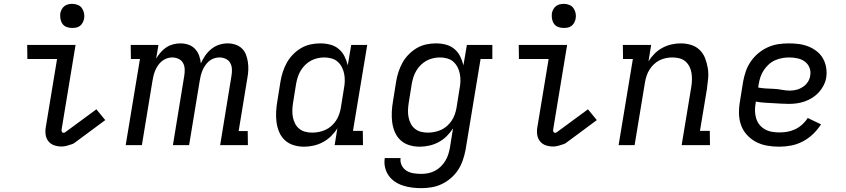

<svg xmlns="http://www.w3.org/2000/svg" viewBox="-20 -753 4390 996"><path d="M299 7Q279 7 260.5 0.5Q242 -6 230.5 -21Q219 -36 216.5 -56Q214 -76 218 -96L276 -447H122L121 -520H372L300 -84Q298 -77 300.5 -70.5Q303 -64 310 -64Q313 -64 316 -65.5Q319 -67 321 -69L480 -186L526 -130L368 -13Q364 -10 360.5 -8Q357 -6 353 -5Q339 0 325.5 3.5Q312 7 299 7ZM354 -608Q339 -608 325.5 -613Q312 -618 304 -629.5Q296 -641 293.5 -655.5Q291 -670 293 -685Q295 -695 300.5 -705Q306 -715 314.5 -721.5Q323 -728 333.5 -730.5Q344 -733 355 -733Q370 -733 383.5 -727.5Q397 -722 405 -710.5Q413 -699 416 -684.5Q419 -670 416 -655Q414 -645 408.5 -635Q403 -625 394.5 -618.5Q386 -612 375.5 -610Q365 -608 354 -608Z M632 0 706 -447H659L658 -520H802L790 -449Q800 -466 813.5 -481.5Q827 -497 843 -507.5Q859 -518 878 -523Q897 -528 916 -528Q938 -528 958 -521Q978 -514 992 -499Q1006 -484 1013 -464.5Q1020 -445 1022 -424Q1031 -445 1044.5 -464.5Q1058 -484 1076.5 -499Q1095 -514 1117 -521Q1139 -528 1161 -528Q1182 -528 1201.5 -521.5Q1221 -515 1235 -501.5Q1249 -488 1256 -469.5Q1263 -451 1266 -430.5Q1269 -410 1268 -389Q1267 -368 1263 -347L1218 -73H1265L1266 0H1122L1181 -361Q1184 -379 1183 -396Q1182 -413 1174 -427Q1166 -441 1150.5 -448Q1135 -455 1118 -455Q1104 -455 1089.5 -450Q1075 -445 1064 -435.5Q1053 -426 1044.5 -413.5Q1036 -401 1030.5 -388Q1025 -375 1021.5 -361Q1018 -347 1016 -334L961 0H877L936 -361Q939 -379 938 -396Q937 -413 929 -427Q921 -441 905.5 -448Q890 -455 873 -455Q859 -455 845 -450Q831 -445 819.5 -435.5Q808 -426 799.5 -413.5Q791 -401 785.5 -388Q780 -375 776.5 -361Q773 -347 771 -334L716 0Z M1557 8Q1529 8 1503 0Q1477 -8 1458 -25.5Q1439 -43 1428.5 -67.5Q1418 -92 1414.5 -119Q1411 -146 1412.5 -174Q1414 -202 1419 -230L1435 -330Q1439 -355 1447 -379.5Q1455 -404 1467.5 -427Q1480 -450 1499.5 -470Q1519 -490 1542 -503.5Q1565 -517 1590.5 -522.5Q1616 -528 1641 -528Q1668 -528 1693 -521.5Q1718 -515 1737 -499Q1756 -483 1767 -461Q1778 -439 1784 -414L1802 -520H1885L1811 -74H1862L1863 0H1716L1730 -87Q1716 -65 1696.5 -46Q1677 -27 1654 -15Q1631 -3 1606 2.5Q1581 8 1557 8ZM1600 -65Q1617 -65 1634.5 -68.5Q1652 -72 1668.5 -79.5Q1685 -87 1699 -99.5Q1713 -112 1723 -127Q1733 -142 1739 -159Q1745 -176 1748 -193L1764 -293Q1768 -313 1768.5 -332Q1769 -351 1765.5 -369.5Q1762 -388 1753.5 -404.5Q1745 -421 1731.5 -433Q1718 -445 1699.5 -450Q1681 -455 1662 -455Q1645 -455 1627 -451Q1609 -447 1592.5 -438Q1576 -429 1562.5 -415.5Q1549 -402 1539.5 -386Q1530 -370 1524.5 -352.5Q1519 -335 1516 -318L1500 -218Q1497 -199 1496.5 -180.5Q1496 -162 1499.5 -144.5Q1503 -127 1511 -111.5Q1519 -96 1532.5 -85Q1546 -74 1563.5 -69.5Q1581 -65 1600 -65Z M2166 223Q2141 223 2117 220Q2093 217 2070 209.5Q2047 202 2028 189Q2009 176 1996 157.5Q1983 139 1977.5 115.5Q1972 92 1976 67H2058Q2055 87 2064 105Q2073 123 2089.5 133Q2106 143 2125.5 146Q2145 149 2166 149Q2183 149 2201 145.5Q2219 142 2235.5 133.5Q2252 125 2266 111.5Q2280 98 2290 81.5Q2300 65 2305.5 47.5Q2311 30 2314 13L2330 -87Q2316 -65 2296.5 -46Q2277 -27 2254 -15Q2231 -3 2206 2.5Q2181 8 2157 8Q2129 8 2103 0Q2077 -8 2058 -25.5Q2039 -43 2028.5 -67.5Q2018 -92 2014.5 -119Q2011 -146 2012.5 -174Q2014 -202 2019 -230L2035 -330Q2039 -355 2047 -379.5Q2055 -404 2067.5 -427Q2080 -450 2099.5 -470Q2119 -490 2142 -503.5Q2165 -517 2190.5 -522.5Q2216 -528 2241 -528Q2268 -528 2293 -521.5Q2318 -515 2337 -499Q2356 -483 2367 -461Q2378 -439 2384 -414L2402 -520H2534V-447H2473L2395 25Q2390 51 2381 77.5Q2372 104 2357 127.5Q2342 151 2319.5 170.5Q2297 190 2271.5 202Q2246 214 2219 218.5Q2192 223 2166 223ZM2200 -65Q2217 -65 2234.5 -68.5Q2252 -72 2268.5 -79.5Q2285 -87 2299 -99.5Q2313 -112 2323 -127Q2333 -142 2339 -159Q2345 -176 2348 -193L2364 -293Q2368 -313 2368.5 -332Q2369 -351 2365.5 -369.5Q2362 -388 2353.5 -404.5Q2345 -421 2331.5 -433Q2318 -445 2299.5 -450Q2281 -455 2262 -455Q2245 -455 2227 -451Q2209 -447 2192.5 -438Q2176 -429 2162.5 -415.5Q2149 -402 2139.5 -386Q2130 -370 2124.5 -352.5Q2119 -335 2116 -318L2100 -218Q2097 -199 2096.5 -180.5Q2096 -162 2099.5 -144.5Q2103 -127 2111 -111.5Q2119 -96 2132.5 -85Q2146 -74 2163.5 -69.5Q2181 -65 2200 -65Z M2849 7Q2829 7 2810.5 0.5Q2792 -6 2780.5 -21Q2769 -36 2766.5 -56Q2764 -76 2768 -96L2826 -447H2672L2671 -520H2922L2850 -84Q2848 -77 2850.5 -70.5Q2853 -64 2860 -64Q2863 -64 2866 -65.5Q2869 -67 2871 -69L3030 -186L3076 -130L2918 -13Q2914 -10 2910.5 -8Q2907 -6 2903 -5Q2889 0 2875.5 3.5Q2862 7 2849 7ZM2904 -608Q2889 -608 2875.5 -613Q2862 -618 2854 -629.5Q2846 -641 2843.5 -655.5Q2841 -670 2843 -685Q2845 -695 2850.5 -705Q2856 -715 2864.5 -721.5Q2873 -728 2883.5 -730.5Q2894 -733 2905 -733Q2920 -733 2933.5 -727.5Q2947 -722 2955 -710.5Q2963 -699 2966 -684.5Q2969 -670 2966 -655Q2964 -645 2958.5 -635Q2953 -625 2944.5 -618.5Q2936 -612 2925.5 -610Q2915 -608 2904 -608Z M3189 0 3263 -447H3212L3211 -520H3358L3344 -435Q3357 -456 3375.5 -474.5Q3394 -493 3416.5 -505Q3439 -517 3463 -522.5Q3487 -528 3511 -528Q3539 -528 3565 -520Q3591 -512 3609.5 -494Q3628 -476 3637.5 -451.5Q3647 -427 3651.5 -400.5Q3656 -374 3653.5 -346Q3651 -318 3647 -290L3611 -74H3662L3663 0H3516L3566 -302Q3569 -321 3569.5 -339.5Q3570 -358 3567 -375.5Q3564 -393 3556 -408.5Q3548 -424 3535 -435Q3522 -446 3504.5 -450.5Q3487 -455 3468 -455Q3451 -455 3434 -451.5Q3417 -448 3401 -440Q3385 -432 3372 -419.5Q3359 -407 3349.5 -392Q3340 -377 3334.5 -360.5Q3329 -344 3326 -327L3272 0Z M4022 8Q3990 8 3959 2.5Q3928 -3 3901.5 -17Q3875 -31 3854.5 -53.5Q3834 -76 3824 -104.5Q3814 -133 3813.5 -165Q3813 -197 3819 -230L3835 -330Q3840 -357 3849 -383.5Q3858 -410 3875 -434.5Q3892 -459 3914.5 -477.5Q3937 -496 3963.5 -508Q3990 -520 4017.5 -524Q4045 -528 4072 -528Q4099 -528 4125 -524.5Q4151 -521 4174.5 -511.5Q4198 -502 4217.5 -486.5Q4237 -471 4249 -450Q4261 -429 4265.5 -403.5Q4270 -378 4266 -351Q4263 -331 4253 -311Q4243 -291 4228 -274.5Q4213 -258 4194 -246Q4175 -234 4155 -227Q4135 -220 4114 -217Q4093 -214 4072 -214Q4051 -214 4029.5 -215.5Q4008 -217 3986.5 -218Q3965 -219 3943.5 -220.5Q3922 -222 3901 -226L3900 -218Q3896 -198 3896.5 -178Q3897 -158 3902.5 -139.5Q3908 -121 3919.5 -106.5Q3931 -92 3947.5 -82.5Q3964 -73 3983.5 -69.5Q4003 -66 4023 -66Q4044 -66 4064.5 -69.5Q4085 -73 4105 -82.5Q4125 -92 4142 -107.5Q4159 -123 4170 -141L4239 -108Q4222 -81 4197.5 -57.5Q4173 -34 4144 -19Q4115 -4 4084 2Q4053 8 4022 8ZM4078 -283Q4095 -283 4112.5 -287.5Q4130 -292 4145.5 -302.5Q4161 -313 4171 -328.5Q4181 -344 4183 -361Q4187 -383 4179 -402.5Q4171 -422 4154.5 -434Q4138 -446 4116.5 -450.5Q4095 -455 4073 -455Q4055 -455 4036.5 -451.5Q4018 -448 4000 -440Q3982 -432 3967.5 -418.5Q3953 -405 3942 -388.5Q3931 -372 3925 -354Q3919 -336 3916 -318L3913 -299Q3934 -295 3954.5 -294Q3975 -293 3996 -292Q4017 -291 4037 -287Q4057 -283 4078 -283Z"/></svg>

Font: Iosevka Plex Etoile
Style: Italic
Weight: 400
Italic angle: -9°
Designer: Belleve Invis
Foundry: Belleve Invis
Version: Version 25.1.1; ttfautohint (v1.8.4)